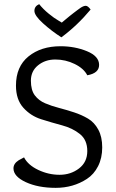

<svg xmlns="http://www.w3.org/2000/svg" viewBox="-20 -896 558 926"><path d="M276 -716Q229 -746 187.5 -783.5Q146 -821 146 -843.5Q146 -866 169 -876Q188 -852 215 -830Q242 -808 260 -798L278 -787Q284 -792 296.5 -802.5Q309 -813 316.5 -819Q324 -825 335 -833.5Q346 -842 353.5 -847.5Q361 -853 368 -858Q383 -868 393.5 -868Q404 -868 417 -850Q353 -773 276 -716ZM401 -533Q384 -566 340 -587.5Q296 -609 247 -609Q198 -609 163.5 -581Q129 -553 129 -507Q129 -461 148 -436Q167 -411 197.5 -398Q228 -385 264.5 -375.5Q301 -366 337.5 -354Q374 -342 404.5 -324Q435 -306 454 -271Q473 -236 473 -185Q473 -134 453 -94.5Q433 -55 399 -33Q333 10 248.5 10Q164 10 104.5 -17.5Q45 -45 45 -84Q45 -107 70 -123Q78 -128 96 -137Q115 -100 164.5 -76.5Q214 -53 267.5 -53Q321 -53 361 -83.5Q401 -114 401 -167.5Q401 -221 365.5 -249.5Q330 -278 279.5 -291.5Q229 -305 178.5 -321Q128 -337 92.5 -376.5Q57 -416 57 -483Q57 -575 117.5 -624Q178 -673 272 -673Q341 -673 399.5 -649Q458 -625 458 -583Q458 -543 401 -533Z"/></svg>

Font: Overlock Mod
Style: Regular
Weight: 400
Designer: Dario Muhafara
Foundry: Dario Manuel Muhafara
Version: Version 1.001